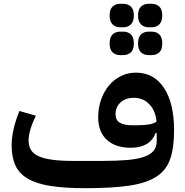

<svg xmlns="http://www.w3.org/2000/svg" viewBox="-20 -975 971 1007"><path d="M429 12Q321 12 246.5 0.5Q172 -11 126.5 -37.5Q81 -64 61 -107Q41 -150 41 -212Q41 -252 51.5 -298.5Q62 -345 82 -393L168 -368Q150 -331 140 -298Q130 -265 130 -239Q130 -209 142.5 -188.5Q155 -168 183 -155.5Q211 -143 255.5 -137Q300 -131 364 -131H513Q589 -131 644 -135.5Q699 -140 734 -152Q769 -164 785.5 -184Q802 -204 802 -235V-277H796Q766 -200 666 -200Q585 -200 540 -242Q495 -284 495 -359Q495 -409 510 -452Q525 -495 551.5 -526.5Q578 -558 614 -576Q650 -594 693 -594Q787 -594 840 -514Q893 -434 893 -292Q893 -201 873 -142Q853 -83 801 -49Q749 -15 659 -1.5Q569 12 429 12ZM694 -318Q734 -318 759.5 -322Q785 -326 801 -337Q796 -394 763.5 -428Q731 -462 682 -462Q639 -462 612.5 -438Q586 -414 586 -376Q586 -345 608.5 -331.5Q631 -318 673 -318ZM759 -686Q735 -686 719.5 -700.5Q704 -715 704 -747Q704 -780 719.5 -794.5Q735 -809 759 -809H776Q800 -809 815.5 -794.5Q831 -780 831 -747Q831 -715 815.5 -700.5Q800 -686 776 -686ZM759 -832Q735 -832 719.5 -847Q704 -862 704 -894Q704 -926 719.5 -940.5Q735 -955 759 -955H776Q800 -955 815.5 -940.5Q831 -926 831 -894Q831 -862 815.5 -847Q800 -832 776 -832ZM610 -686Q586 -686 570.5 -700.5Q555 -715 555 -747Q555 -780 570.5 -794.5Q586 -809 610 -809H627Q651 -809 666.5 -794.5Q682 -780 682 -747Q682 -715 666.5 -700.5Q651 -686 627 -686ZM610 -832Q586 -832 570.5 -847Q555 -862 555 -894Q555 -926 570.5 -940.5Q586 -955 610 -955H627Q651 -955 666.5 -940.5Q682 -926 682 -894Q682 -862 666.5 -847Q651 -832 627 -832Z"/></svg>

Font: IBM Plex Arabic SemiBold
Style: Regular
Weight: 600
Designer: Mike Abbink, Paul van der Laan, Pieter van Rosmalen, Wael Morcos, Khajak Apelian
Foundry: Bold Monday
Version: Version 1.0